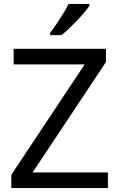

<svg xmlns="http://www.w3.org/2000/svg" viewBox="-20 -964 612 984"><path d="M533 0H38V-68L414 -634H50V-714H523V-646L147 -80H533ZM438 -934Q429 -920 412 -900Q395 -880 374.5 -858.5Q354 -837 333.5 -817.5Q313 -798 295 -784H237V-796Q252 -815 269.5 -841Q287 -867 304 -894.5Q321 -922 332 -944H438Z"/></svg>

Font: Noto Sans Lao UI
Style: Regular
Weight: 400
Designer: Monotype Design Team
Foundry: Monotype Imaging Inc.
Version: Version 2.000